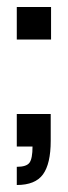

<svg xmlns="http://www.w3.org/2000/svg" viewBox="-20 -419 195 549"><path d="M28 110V58Q56 58 64.5 46Q73 34 73 0H28V-93H125V-16Q125 49 103 79.5Q81 110 28 110ZM28 -306V-399H126V-306Z"/></svg>

Font: Rokkitt SemiBold SemiBold
Style: Regular
Weight: 600
Version: Version 3.103